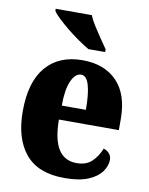

<svg xmlns="http://www.w3.org/2000/svg" viewBox="-87 -829 702 902"><g transform="rotate(10 264.5 -378.0)"><path d="M283 10Q157 10 96.5 -62.5Q36 -135 36 -265Q36 -406 98 -478Q160 -550 272 -550Q376 -550 436 -488.5Q496 -427 496 -308V-256H210Q211 -159 240.5 -114Q270 -69 327 -69Q373 -69 399.5 -94.5Q426 -120 441 -158Q457 -154 468 -141.5Q479 -129 479 -111Q479 -83 459.5 -55Q440 -27 397 -8.5Q354 10 283 10ZM327 -323Q327 -398 315 -440Q303 -482 277 -482Q249 -482 230.5 -441Q212 -400 212 -323ZM289 -606Q265 -620 237 -639.5Q209 -659 182 -681Q155 -703 134 -723Q113 -743 105 -756V-766H277Q286 -744 303 -717Q320 -690 338 -664Q356 -638 369 -619V-606Z"/></g></svg>

Font: Noto Serif Thai Condensed Black
Style: Regular
Weight: 900
Width: 3
Designer: Monotype Design Team
Foundry: Monotype Imaging Inc.
Version: Version 2.002; ttfautohint (v1.8.4.7-5d5b)